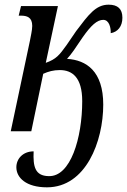

<svg xmlns="http://www.w3.org/2000/svg" viewBox="-20 -562 544 822"><path d="M181 240C348 240 422 43 422 -114C422 -257 350 -305 267 -310C285 -329 305 -359 333 -401C370 -454 396 -477 422 -477C448 -477 455 -442 454 -420C484 -425 504 -449 504 -486C504 -524 484 -542 445 -542C390 -542 359 -499 306 -429L265 -369C234 -326 221 -309 176 -293L228 -536H70L60 -495H69C96 -495 118 -488 118 -451C118 -433 111 -404 108 -387L26 0H114L165 -246C187 -256 209 -262 236 -262C289 -262 332 -231 332 -129C332 29 282 196 188 192C130 191 121 151 124 86C78 86 50 118 50 154C50 199 92 240 181 240Z"/></svg>

Font: Noto Serif ExtraCondensed
Style: Italic
Weight: 400
Width: 2
Italic angle: -12°
Designer: Monotype Design Team
Foundry: Monotype Imaging Inc.
Version: Version 2.014